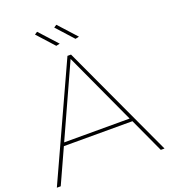

<svg xmlns="http://www.w3.org/2000/svg" viewBox="-178 -1004 982 1116"><g transform="rotate(-20 313.0 -445.5)"><path d="M623 0H646L322 -699H300L-20 0H4L101 -213H525ZM110 -233 311 -676 515 -233ZM182 -891 165 -880 259 -776 282 -781ZM301 -891 284 -880 378 -776 401 -781Z"/></g></svg>

Font: Argentum Sans Thin
Style: Regular
Weight: 250
Designer: Julieta Ulanovsky
Foundry: Julieta Ulanovsky
Version: Version 5.001;February 15, 2019;FontCreator 11.5.0.2425 64-b